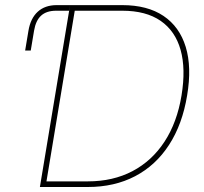

<svg xmlns="http://www.w3.org/2000/svg" viewBox="-20 -748 817 768"><path d="M80.6 -545.9 93.8 -625Q102.1 -674.8 131.1 -701.2Q160.2 -727.5 206.5 -727.5H260.3L256.3 -705.1H204.6Q166 -705.1 144.5 -685.5Q123 -666 116.2 -625L103 -545.9ZM331.1 0H151.4L155.3 -22.5H331.1Q432.1 -22.5 510 -63.5Q587.9 -104.5 638.2 -181.6Q688.5 -258.8 706.1 -366.2Q723.6 -472.7 702.4 -548.3Q681.2 -624 622.6 -664.6Q564 -705.1 469.2 -705.1H268.1L272 -727.5H469.2Q569.8 -727.5 634 -684.3Q698.2 -641.1 722.9 -560.3Q747.6 -479.5 728.5 -366.2Q709.5 -250.5 656.2 -168.5Q603 -86.4 520.5 -43.2Q438 0 331.1 0ZM282.7 -727.5 162.1 0H139.6L260.3 -727.5Z"/></svg>

Font: Inter 18pt Thin
Style: Italic
Weight: 250
Italic angle: -9.3988°
Version: Version 4.001;git-66647c0bb